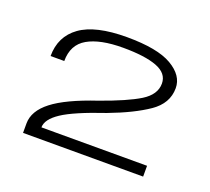

<svg xmlns="http://www.w3.org/2000/svg" viewBox="-67 -762 512 468"><g transform="rotate(20 189.5 -528.0)"><path d="M32 -375H343.5V-403H69.5Q69.5 -424 100 -444.2Q130.5 -464.5 207.5 -490.5Q270 -514 307.2 -539.5Q344.5 -565 344.5 -604.5Q344.5 -637.5 307.2 -659.2Q270 -681 190.5 -681Q109 -681 70 -653Q31 -625 31 -574H66.5Q66.5 -616.5 98.8 -635Q131 -653.5 190.5 -653.5Q247.5 -653.5 278.2 -641.8Q309 -630 309 -603.5Q309 -575 277 -555.2Q245 -535.5 177.5 -511.5Q101.5 -486 66.8 -459Q32 -432 32 -399.5Z"/></g></svg>

Font: Anybody SemiExpanded Light
Style: Regular
Weight: 300
Width: 6
Version: Version 1.113;gftools[0.9.25]